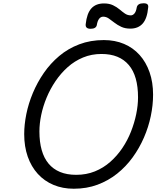

<svg xmlns="http://www.w3.org/2000/svg" viewBox="-20 -1135 965 1174"><path d="M431 19Q363 19 307 -4.5Q251 -28 211 -72Q171 -116 149.5 -177.5Q128 -239 128 -315Q128 -373 141 -437.5Q154 -502 181 -566.5Q208 -631 248 -689Q288 -747 342 -792.5Q396 -838 464.5 -864Q533 -890 615 -890Q683 -890 738.5 -866.5Q794 -843 833.5 -799Q873 -755 894.5 -693.5Q916 -632 916 -556Q916 -492 902 -425Q888 -358 860 -293.5Q832 -229 791 -172.5Q750 -116 696 -73Q642 -30 576 -5.5Q510 19 431 19ZM446 -66Q508 -66 560 -87Q612 -108 654 -145Q696 -182 728 -229.5Q760 -277 781 -330.5Q802 -384 813 -437.5Q824 -491 824 -540Q824 -605 810 -654.5Q796 -704 767.5 -737.5Q739 -771 697.5 -788Q656 -805 600 -805Q540 -805 488 -783.5Q436 -762 394 -724.5Q352 -687 319.5 -639Q287 -591 265 -538Q243 -485 232 -432Q221 -379 221 -331Q221 -267 235 -217.5Q249 -168 277 -134.5Q305 -101 347 -83.5Q389 -66 446 -66ZM534 -959Q501 -959 504 -987Q511 -1053 538.5 -1083.5Q566 -1114 616 -1114Q648 -1114 671 -1103Q694 -1092 711 -1077.5Q728 -1063 744 -1052Q760 -1041 780 -1041Q792 -1041 802 -1052.5Q812 -1064 816 -1089Q821 -1115 858 -1115Q875 -1115 881.5 -1108.5Q888 -1102 886 -1089Q880 -1022 852.5 -991Q825 -960 777 -960Q745 -960 721.5 -971Q698 -982 679.5 -996.5Q661 -1011 645 -1022Q629 -1033 611 -1033Q596 -1033 586 -1020Q576 -1007 572 -982Q570 -971 560.5 -965Q551 -959 534 -959Z"/></svg>

Font: Playwrite DK Uloopet
Style: Regular
Weight: 400
Designer: Veronika Burian, José Scaglione
Foundry: TypeTogether
Version: Version 1.002